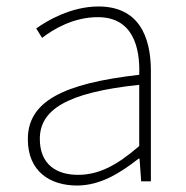

<svg xmlns="http://www.w3.org/2000/svg" viewBox="-20 -560 576 593"><path d="M218 13C290 13 352 -26 408 -70H411L416 0H446V-341C446 -448 408 -540 284 -540C199 -540 123 -495 92 -472L110 -443C145 -470 207 -507 282 -507C391 -507 413 -413 410 -329C173 -302 66 -246 66 -130C66 -30 135 13 218 13ZM221 -20C157 -20 103 -50 103 -131C103 -219 182 -274 410 -298V-109C341 -49 285 -20 221 -20Z"/></svg>

Font: SSpoqa Han Sans Neo Thin
Style: Regular
Weight: 100
Designer: [Spoqa Han Sans Neo] Dong-huui Kim  Younghwa Kang  Yujin Lee  [Noto Sans] Ryoko NISHIZUKA  (kana & ideographs); Paul D. 
Foundry: Spoqa (http://www.spoqa-han-sans.com)
Version: Version 1.000